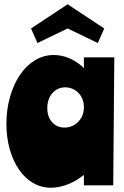

<svg xmlns="http://www.w3.org/2000/svg" viewBox="-20 -866 577 897"><path d="M509 0H372V-49Q336 -20 296 -4.5Q256 11 218 11Q173 11 135 -11Q97 -33 69.5 -72.5Q42 -112 26 -167Q10 -222 10 -287Q10 -355 27 -414Q44 -473 73.5 -516.5Q103 -560 143.5 -584.5Q184 -609 231 -609Q272 -609 309 -591.5Q346 -574 372 -548V-598H514ZM201 -361Q201 -320 223.5 -295Q246 -270 281 -270Q319 -270 345.5 -297Q372 -324 372 -366Q372 -385 365.5 -402Q359 -419 347 -431.5Q335 -444 319 -451Q303 -458 285 -458Q249 -458 225 -431Q201 -404 201 -361ZM296 -846 467 -733 437 -665 296 -733 155 -665 125 -733Z"/></svg>

Font: Ranchers
Style: Regular
Weight: 400
Designer: Pablo Impallari, Brenda Gallo
Foundry: Pablo Impallari, Brenda Gallo
Version: Version 1.000; ttfautohint (v0.8) -G 200 -r 50